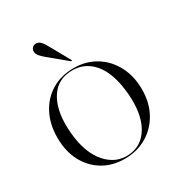

<svg xmlns="http://www.w3.org/2000/svg" viewBox="-151 -715 773 828"><g transform="rotate(-30 235.0 -301.0)"><path d="M236 -439.5Q296 -439.5 343.5 -410.8Q391 -382 418.2 -330.8Q445.5 -279.5 445.5 -213Q445.5 -147 417.8 -96.8Q390 -46.5 341.8 -18.2Q293.5 10 232 10Q171.5 10 124.8 -18Q78 -46 51.5 -96.2Q25 -146.5 25 -213Q25 -280 51.2 -331Q77.5 -382 125 -410.8Q172.5 -439.5 236 -439.5ZM257 3Q322.5 -2 357.8 -62.8Q393 -123.5 384 -228Q374.5 -334.5 328.8 -386.8Q283 -439 213 -433.5Q143.5 -428.5 110 -366Q76.5 -303.5 86 -201.5Q95.5 -99.5 143 -45.5Q190.5 8.5 257 3ZM191.5 -571 244.5 -476Q247 -472.5 245.5 -471Q243.5 -469 240 -471.5L154 -542.5Q141 -553.5 131.8 -564.2Q122.5 -575 122.5 -588Q122.5 -597 129 -604.8Q135.5 -612.5 148 -612.5Q161 -612.5 171.2 -601.5Q181.5 -590.5 191.5 -571Z"/></g></svg>

Font: Fraunces 144pt S000 Light
Style: Regular
Weight: 300
Version: Version 1.000; ttfautohint (v1.8.3)